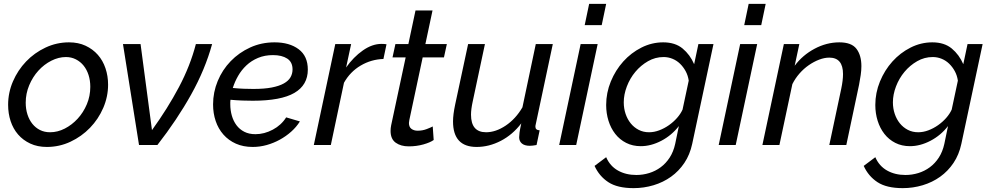

<svg xmlns="http://www.w3.org/2000/svg" viewBox="-20 -750 5124 993"><path d="M222 10Q174 10 136.5 -7.5Q99 -25 73.5 -54.5Q48 -84 35 -123.5Q22 -163 22 -208Q22 -271 47 -329Q72 -387 115 -432Q158 -477 215.5 -504Q273 -531 337 -531Q385 -531 422.5 -513.5Q460 -496 486 -466.5Q512 -437 525.5 -397Q539 -357 539 -312Q539 -250 514 -192Q489 -134 445.5 -89Q402 -44 344.5 -17Q287 10 222 10ZM239 -66Q278 -66 315 -85Q352 -104 381.5 -136Q411 -168 429 -210.5Q447 -253 447 -301Q447 -334 438 -362Q429 -390 412.5 -410.5Q396 -431 372.5 -443Q349 -455 321 -455Q283 -455 245.5 -436Q208 -417 178.5 -384.5Q149 -352 131 -309Q113 -266 113 -219Q113 -186 122 -158Q131 -130 147.5 -109.5Q164 -89 187 -77.5Q210 -66 239 -66Z M616 -522H707L766 -77Q847 -189 905.5 -299.5Q964 -410 993 -522H1077Q1041 -391 968.5 -261Q896 -131 794 0H699Z M1287 10Q1238 10 1200 -7Q1162 -24 1135.5 -54Q1109 -84 1095.5 -124Q1082 -164 1082 -210Q1082 -273 1106 -331Q1130 -389 1173 -433.5Q1216 -478 1274 -504.5Q1332 -531 1400 -531Q1477 -531 1524.5 -495.5Q1572 -460 1572 -390Q1572 -310 1502.5 -269.5Q1433 -229 1287 -229Q1263 -229 1233.5 -230Q1204 -231 1172 -234Q1171 -228 1171 -222Q1171 -216 1171 -211Q1171 -180 1179 -152Q1187 -124 1203 -102.5Q1219 -81 1243.5 -68.5Q1268 -56 1301 -56Q1347 -56 1391 -79.5Q1435 -103 1460 -143L1531 -122Q1513 -93 1486 -69Q1459 -45 1427 -27.5Q1395 -10 1359.5 0Q1324 10 1287 10ZM1392 -465Q1349 -465 1314.5 -450.5Q1280 -436 1254.5 -412Q1229 -388 1211.5 -357.5Q1194 -327 1184 -295Q1214 -292 1240.5 -291Q1267 -290 1290 -290Q1347 -290 1385.5 -297.5Q1424 -305 1448 -318.5Q1472 -332 1482.5 -350.5Q1493 -369 1493 -391Q1493 -429 1465.5 -447Q1438 -465 1392 -465Z M1714 -522H1796L1770 -401Q1808 -455 1856.5 -489Q1905 -523 1953 -523Q1962 -523 1968 -522.5Q1974 -522 1979 -521L1963 -445Q1900 -443 1845.5 -411Q1791 -379 1759 -322L1691 0H1603Z M2094 7Q2053 7 2026.5 -12Q2000 -31 2000 -73Q2000 -87 2003 -102L2078 -453H2010L2025 -522H2092L2129 -696H2217L2180 -522H2291L2276 -453H2166L2097 -129Q2095 -119 2095 -114Q2095 -93 2108 -83.5Q2121 -74 2140 -74Q2165 -74 2187 -82.5Q2209 -91 2218 -96L2223 -26Q2205 -13 2169.5 -3Q2134 7 2094 7Z M2445 10Q2323 10 2323 -122Q2323 -157 2334 -209L2401 -522H2488L2425 -226Q2416 -185 2416 -157Q2416 -66 2494 -66Q2544 -66 2595.5 -100.5Q2647 -135 2682 -195L2751 -522H2839L2751 -108Q2750 -104 2749.5 -101Q2749 -98 2749 -95Q2749 -77 2771 -76L2755 0Q2744 2 2735.5 3Q2727 4 2720 4Q2693 4 2679 -8Q2665 -20 2665 -40Q2665 -49 2667 -64.5Q2669 -80 2676 -112Q2631 -53 2570 -21.5Q2509 10 2445 10Z M2983 -522H3071L2960 0H2872ZM3027 -730H3115L3092 -620H3004Z M3257 223Q3173 223 3126 192Q3079 161 3055 108L3115 63Q3135 109 3176 132Q3217 155 3271 155Q3305 155 3337.5 145Q3370 135 3397 115Q3424 95 3443.5 65Q3463 35 3472 -6L3491 -98Q3454 -50 3400.5 -22Q3347 6 3294 6Q3252 6 3218.5 -11Q3185 -28 3162 -57.5Q3139 -87 3127 -125.5Q3115 -164 3115 -207Q3115 -270 3139 -328.5Q3163 -387 3203.5 -432Q3244 -477 3297.5 -504Q3351 -531 3410 -531Q3472 -531 3510.5 -499Q3549 -467 3570 -418L3592 -522H3670L3560 -6Q3548 50 3519.5 92.5Q3491 135 3450.5 164Q3410 193 3360 208Q3310 223 3257 223ZM3337 -66Q3363 -66 3389.5 -76Q3416 -86 3439.5 -102.5Q3463 -119 3481.5 -140Q3500 -161 3510 -183L3542 -333Q3538 -360 3526 -382Q3514 -404 3497 -420.5Q3480 -437 3458 -446Q3436 -455 3412 -455Q3369 -455 3331.5 -433.5Q3294 -412 3266 -378.5Q3238 -345 3222 -303Q3206 -261 3206 -221Q3206 -189 3215.5 -161Q3225 -133 3242 -112Q3259 -91 3283 -78.5Q3307 -66 3337 -66Z M3808 -522H3896L3785 0H3697ZM3852 -730H3940L3917 -620H3829Z M4034 -522H4114L4090 -410Q4131 -465 4193 -498Q4255 -531 4321 -531Q4384 -531 4409.5 -497.5Q4435 -464 4435 -408Q4435 -386 4431.5 -362Q4428 -338 4423 -312L4357 0H4269L4331 -292Q4340 -335 4340 -367Q4340 -452 4269 -452Q4244 -452 4216.5 -441.5Q4189 -431 4163 -413Q4137 -395 4115 -370Q4093 -345 4078 -315L4011 0H3923Z M4649 223Q4565 223 4518 192Q4471 161 4447 108L4507 63Q4527 109 4568 132Q4609 155 4663 155Q4697 155 4729.5 145Q4762 135 4789 115Q4816 95 4835.5 65Q4855 35 4864 -6L4883 -98Q4846 -50 4792.5 -22Q4739 6 4686 6Q4644 6 4610.5 -11Q4577 -28 4554 -57.5Q4531 -87 4519 -125.5Q4507 -164 4507 -207Q4507 -270 4531 -328.5Q4555 -387 4595.5 -432Q4636 -477 4689.5 -504Q4743 -531 4802 -531Q4864 -531 4902.5 -499Q4941 -467 4962 -418L4984 -522H5062L4952 -6Q4940 50 4911.5 92.5Q4883 135 4842.5 164Q4802 193 4752 208Q4702 223 4649 223ZM4729 -66Q4755 -66 4781.5 -76Q4808 -86 4831.5 -102.5Q4855 -119 4873.5 -140Q4892 -161 4902 -183L4934 -333Q4930 -360 4918 -382Q4906 -404 4889 -420.5Q4872 -437 4850 -446Q4828 -455 4804 -455Q4761 -455 4723.5 -433.5Q4686 -412 4658 -378.5Q4630 -345 4614 -303Q4598 -261 4598 -221Q4598 -189 4607.5 -161Q4617 -133 4634 -112Q4651 -91 4675 -78.5Q4699 -66 4729 -66Z"/></svg>

Font: PTCRaleway Medium
Style: Italic
Weight: 500
Italic angle: -12°
Designer: Matt McInerney, Pablo Impallari, Rodrigo Fuenzalida
Foundry: Matt McInerney, Pablo Impallari, Rodrigo Fuenzalida
Version: Version 3.000g; ttfautohint (v1.5) -l 8 -r 28 -G 28 -x 14 -D